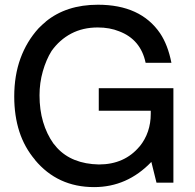

<svg xmlns="http://www.w3.org/2000/svg" viewBox="-20 -761 818 804"><path d="M706.1 -391.6V3.9H635.3L613.8 -83Q512.7 22.5 374 22.5Q221.2 22.5 126.5 -91.3H127Q82.5 -143.6 61 -210Q39.6 -276.4 39.6 -356.9Q39.6 -444.8 65.7 -516.4Q91.8 -587.9 141.6 -642.6Q148.9 -649.9 156.7 -657.2Q164.6 -664.6 171.9 -670.4H171.4Q257.8 -741.2 390.1 -741.2Q568.8 -741.2 650.4 -621.6Q683.1 -572.8 697.8 -498H589.8Q569.3 -595.7 479 -629.9Q439.5 -646 389.2 -646Q327.1 -646 278.3 -620.4Q229.5 -594.7 195.8 -547.4Q173.3 -511.2 159.4 -462.6Q145.5 -414.1 145.5 -361.8Q145.5 -301.3 160.4 -250.7Q175.3 -200.2 203.6 -160.2Q207.5 -155.8 211.4 -151.1Q215.3 -146.5 219.2 -141.6L218.8 -142.1Q280.8 -74.7 394 -72.3Q502 -72.3 564.9 -148.4V-147.9Q611.3 -205.6 611.3 -284.7V-297.4H393.6V-391.6Z"/></svg>

Font: SolaimanLipi
Style: Bold
Weight: 700
Designer: Solaiman Karim
Foundry: Al Mamun Sumon
Version: Version 2.000